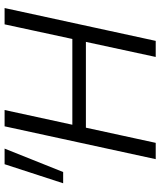

<svg xmlns="http://www.w3.org/2000/svg" viewBox="49 -747 698 836"><g transform="rotate(-90 398.0 -329.0)"><path d="M568 0 710 -658H781L638 0ZM123 0 266 -658H337L194 0ZM212 -304 225 -363H695L682 -304ZM67 -403H18L101 -658H169Z"/></g></svg>

Font: Ysabeau Office
Style: Italic
Weight: 400
Italic angle: -12°
Designer: Christian Thalmann (Catharsis Fonts)
Version: Version 2.001;gftools[0.9.30]; featfreeze: tnum,lnum,ss02